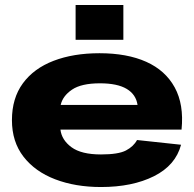

<svg xmlns="http://www.w3.org/2000/svg" viewBox="-20 -740 782 772"><path d="M386 12Q283 12 202 -19Q121 -50 74.5 -110Q28 -170 28 -257Q28 -345 72 -405Q116 -465 195.5 -495.5Q275 -526 380 -526Q491 -526 568 -491.5Q645 -457 682.5 -388.5Q720 -320 710 -219H223Q228 -177 267.5 -148Q307 -119 386 -119Q456 -119 486.5 -135Q517 -151 531 -177L708 -158Q686 -75 599 -31.5Q512 12 386 12ZM382 -405Q307 -405 269.5 -379.5Q232 -354 224 -318H533Q527 -360 489.5 -382.5Q452 -405 382 -405ZM284 -580V-720H476V-580Z"/></svg>

Font: Special Gothic Expanded One
Style: Regular
Weight: 400
Designer: Alistair McCready
Foundry: Monolith
Version: Version 1.010; ttfautohint (v1.8.4.7-5d5b)